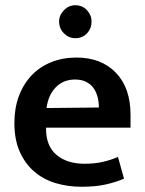

<svg xmlns="http://www.w3.org/2000/svg" viewBox="-20 -704 554 734"><path d="M479 -216H156V-212Q156 -145 196.5 -111.5Q237 -78 303 -78Q342 -78 372.5 -85Q403 -92 431 -104L454 -21Q425 -8 385 1Q345 10 292 10Q239 10 192.5 -4Q146 -18 111 -48Q76 -78 55.5 -124Q35 -170 35 -234Q35 -290 52 -336Q69 -382 100 -415Q131 -448 175 -466Q219 -484 272 -484Q367 -484 423 -426Q479 -368 479 -265ZM358 -293Q358 -314 353 -333.5Q348 -353 337 -368Q326 -383 308.5 -391.5Q291 -400 267 -400Q222 -400 193 -370Q164 -340 158 -291ZM206 -622Q206 -646 224.5 -665Q243 -684 268 -684Q295 -684 312.5 -665Q330 -646 330 -622Q330 -595 312.5 -576.5Q295 -558 268 -558Q243 -558 224.5 -576.5Q206 -595 206 -622Z"/></svg>

Font: Mukta SemiBold
Style: Regular
Weight: 600
Designer: Girish Dalvi and Yashodeep Gholap
Foundry: Ek Type
Version: Version 2.538;PS 1.002;hotconv 16.6.51;makeotf.lib2.5.65220;